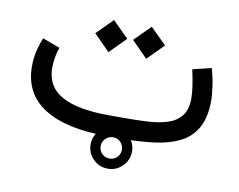

<svg xmlns="http://www.w3.org/2000/svg" viewBox="-71 -582 1010 812"><g transform="rotate(10 434.0 -176.0)"><path d="M349.6 46.4Q349.6 9.8 375.7 -16.4Q401.9 -42.5 438.5 -42.5Q475.1 -42.5 501.2 -16.4Q527.3 9.8 527.3 46.4Q527.3 83 501.2 109.1Q475.1 135.3 438.5 135.3Q401.9 135.3 375.7 109.1Q349.6 83 349.6 46.4ZM392.6 46.4Q392.6 65.4 406 78.6Q419.4 91.8 438.5 91.8Q457.5 91.8 470.7 78.6Q483.9 65.4 483.9 46.4Q483.9 27.3 470.7 13.9Q457.5 0.5 438.5 0.5Q419.4 0.5 406 13.9Q392.6 27.3 392.6 46.4ZM476.1 0H410.2Q234.9 0 141.4 -59.3Q47.9 -118.7 47.9 -236.3Q47.9 -269 54.9 -300.3Q62 -331.5 74.2 -360.4L148.9 -332.5Q141.1 -312 137.2 -288.6Q133.3 -265.1 133.3 -243.7Q133.8 -163.1 202.1 -125.5Q270.5 -87.9 405.3 -87.9H472.7Q522.9 -87.9 569.8 -90.3Q616.7 -92.8 654.1 -104.2Q691.4 -115.7 713.4 -142.8Q735.4 -169.9 735.4 -218.8Q735.4 -262.7 717.8 -340.8L797.9 -360.4Q809.1 -323.7 814.5 -284.2Q819.8 -244.6 819.8 -226.1Q819.8 -152.3 794.7 -107.2Q769.5 -62 723.4 -39.1Q677.2 -16.1 614.3 -8.1Q551.3 0 476.1 0ZM449.7 -419.9 518.1 -488.3 586.9 -419.9 518.1 -350.6ZM287.6 -419.9 356 -488.3 424.8 -419.9 356 -350.6Z"/></g></svg>

Font: Vazir FD-UI
Style: Regular-FD-UI
Weight: 400
Designer: Saber Rastikerdar
Foundry: Saber Rastikerdar
Version: Version 30.1.0